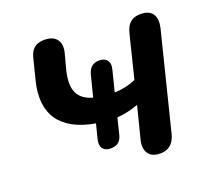

<svg xmlns="http://www.w3.org/2000/svg" viewBox="-80 -589 757 691"><g transform="rotate(-15 299.0 -244.0)"><path d="M429 8C466 8 488 -12 494 -50L554 -428C560 -471 543 -496 506 -496C468 -496 447 -478 441 -438L415 -272C389 -258 362 -250 335 -247L348 -329C353 -357 340 -373 315 -373C290 -373 274 -360 269 -334L255 -249C199 -260 176 -294 187 -369L198 -432C204 -472 185 -496 147 -496C111 -496 89 -479 84 -443L71 -362C51 -238 111 -168 241 -157L232 -102C227 -73 239 -56 264 -56C291 -56 307 -69 311 -94L321 -158C348 -162 375 -171 401 -183L381 -60C374 -17 393 8 429 8Z"/></g></svg>

Font: SN Pro Semibold
Style: Italic
Weight: 600
Italic angle: -9°
Designer: Tobias Whetton
Foundry: Supernotes
Version: Version 1.001;Glyphs 3.2 (3249)